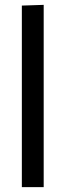

<svg xmlns="http://www.w3.org/2000/svg" viewBox="-20 -771 271 791"><path d="M70 -748 160 -751V0H70Z"/></svg>

Font: Murecho
Style: Regular
Weight: 400
Designer: Neil Summerour
Foundry: Positype
Version: Version 1.010; ttfautohint (v1.8.3)